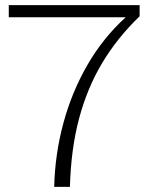

<svg xmlns="http://www.w3.org/2000/svg" viewBox="-20 -724 570 744"><path d="M14 -704H521V-661Q434 -577 376 -480Q318 -383 286.5 -265Q255 -147 251 0H190Q193 -126 225.5 -246.5Q258 -367 318.5 -472Q379 -577 467 -657H14Z"/></svg>

Font: Prodigy Sans Light
Style: Regular
Weight: 300
Designer: Wei Huang
Foundry: Wei Huang
Version: Version 1.003; ttfautohint (v1.8.3)